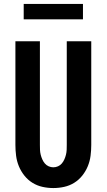

<svg xmlns="http://www.w3.org/2000/svg" viewBox="-20 -944 540 972"><path d="M250 8Q222 8 195 2Q168 -4 144.5 -18.5Q121 -33 103.5 -55Q86 -77 75.5 -102.5Q65 -128 61.5 -155.5Q58 -183 58 -210V-735H182V-210Q182 -198 182.5 -185.5Q183 -173 186 -161Q189 -149 194 -137.5Q199 -126 207 -116.5Q215 -107 226.5 -102Q238 -97 250 -97Q262 -97 273.5 -102Q285 -107 293 -116.5Q301 -126 306 -137.5Q311 -149 314 -161Q317 -173 317.5 -185.5Q318 -198 318 -210V-735H442V-210Q442 -183 438.5 -155.5Q435 -128 424.5 -102.5Q414 -77 396.5 -55Q379 -33 355.5 -18.5Q332 -4 305 2Q278 8 250 8ZM100 -846V-924H400V-846Z"/></svg>

Font: Iosevka SS04 Extrabold
Style: Regular
Weight: 800
Monospace: yes
Designer: Belleve Invis
Foundry: Belleve Invis
Version: Version 19.0.0; ttfautohint (v1.8.4)